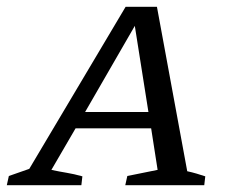

<svg xmlns="http://www.w3.org/2000/svg" viewBox="-57 -544 679 564"><path d="M493 -41Q507 -38 520.5 -34Q534 -30 546 -26L543 0H311L317 -27L406 -45L387 -167H165L94 -45Q117 -40 138.5 -36.5Q160 -33 185 -26L182 0H-37L-31 -27L29 -48L312 -524H404ZM193 -215H379L339 -468Z"/></svg>

Font: Piazzolla SC
Style: Italic
Weight: 400
Italic angle: -11.3°
Designer: Juan Pablo del Peral
Foundry: Huerta Tipografica
Version: Version 1.330